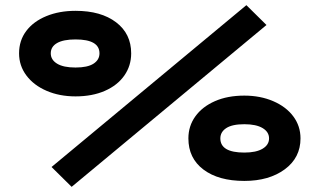

<svg xmlns="http://www.w3.org/2000/svg" viewBox="-20 -680 1240 745"><path d="M180 -32 936 -660 1014 -583 258 45ZM54 -473Q54 -523 82 -560Q110 -597 160 -617.5Q210 -638 273 -638Q372 -638 430.5 -593.5Q489 -549 489 -473Q489 -425 462.5 -387Q436 -349 387 -327.5Q338 -306 273 -306Q211 -306 161 -327.5Q111 -349 82.5 -387Q54 -425 54 -473ZM366 -473Q366 -527 273 -527Q226 -527 201.5 -513Q177 -499 177 -473Q177 -448 201.5 -433Q226 -418 273 -418Q320 -418 343 -433Q366 -448 366 -473ZM711 -143Q711 -191 738 -228.5Q765 -266 814 -287.5Q863 -309 928 -309Q990 -309 1040 -287.5Q1090 -266 1118 -228.5Q1146 -191 1146 -143Q1146 -68 1085 -23Q1024 22 928 22Q828 22 769.5 -22Q711 -66 711 -143ZM1024 -143Q1024 -168 999 -183Q974 -198 928 -198Q881 -198 858 -183Q835 -168 835 -143Q835 -88 928 -88Q974 -88 999 -103Q1024 -118 1024 -143Z"/></svg>

Font: BioRhyme Expanded ExtraBold
Style: Regular
Weight: 800
Width: 7
Designer: Aoife Mooney
Foundry: Aoife Mooney Type
Version: Version 1.000